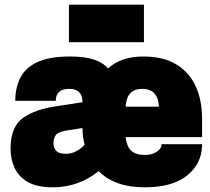

<svg xmlns="http://www.w3.org/2000/svg" viewBox="-20 -785 896 819"><path d="M25 0ZM597 14Q469 14 401 -55Q315 14 205 14Q137 14 98 -9Q59 -32 42 -69.5Q25 -107 25 -150Q25 -245 79 -282.5Q133 -320 222 -332L332 -349Q332 -406 275 -406Q218 -406 218 -355H45Q45 -407 65 -450Q85 -493 136 -518.5Q187 -544 280 -544Q398 -544 441 -493Q496 -544 591 -544Q677 -544 732.5 -510Q788 -476 815 -416.5Q842 -357 842 -280V-200H516Q521 -158 541 -141Q561 -124 598 -124Q628 -124 648.5 -137.5Q669 -151 669 -170H842Q842 -88 779 -37Q716 14 597 14ZM260 -129Q288 -129 310 -142.5Q332 -156 341 -168Q332 -201 332 -239Q297 -234 262 -228Q227 -222 217.5 -208Q208 -194 208 -172Q208 -156 219 -142.5Q230 -129 260 -129ZM658 -330Q654 -406 587 -406Q520 -406 516 -330ZM594 -605ZM594 -605H274V-765H594Z"/></svg>

Font: Tanohe Sans Black
Style: Regular
Weight: 900
Designer: Village Type and Design LLC & Cristiano Sobral
Foundry: Cooper Hewitt Smithsonian Design Museum
Version: Version 1.00;March 11, 2020;FontCreator 12.0.0.2522 64-bit; 